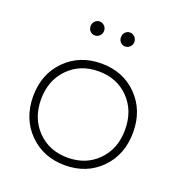

<svg xmlns="http://www.w3.org/2000/svg" viewBox="-129 -819 868 928"><g transform="rotate(20 305.0 -354.5)"><path d="M47.9 -261.2Q47.9 -375 120.8 -448.5Q193.8 -522 305.2 -522Q417 -522 489.5 -448.5Q562 -375 562 -261.2Q562 -146 489.5 -72.5Q417 1 305.2 1Q193.8 1 120.8 -72.8Q47.9 -146.5 47.9 -261.2ZM305.2 -38.1Q399.9 -38.1 460.4 -100.1Q521 -162.1 521 -259.8Q521 -357.9 460.4 -419.9Q399.9 -481.9 305.2 -481.9Q210.9 -481.9 149.9 -419.7Q88.9 -357.4 88.9 -259.8Q88.9 -162.1 149.9 -100.1Q210.9 -38.1 305.2 -38.1ZM262.2 -673.8Q262.2 -659.2 251.7 -648.7Q241.2 -638.2 227.1 -638.2Q212.9 -638.2 202.9 -648.4Q192.9 -658.7 192.9 -673.8Q192.9 -689 202.9 -699.5Q212.9 -710 227.1 -710Q241.2 -710 251.7 -699.5Q262.2 -689 262.2 -673.8ZM418 -673.8Q418 -659.2 407.7 -648.7Q397.5 -638.2 382.8 -638.2Q368.7 -638.2 358.9 -648.4Q349.1 -658.7 349.1 -673.8Q349.1 -689 358.9 -699.5Q368.7 -710 382.8 -710Q397 -710 407.5 -699.5Q418 -689 418 -673.8Z"/></g></svg>

Font: Trueno UltraLight
Style: Regular
Weight: 250
Designer: Julieta Ulanovsky
Foundry: Julieta Ulanovsky
Version: Version 3.001b | FøM Fix